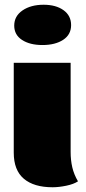

<svg xmlns="http://www.w3.org/2000/svg" viewBox="-20 -775 363 810"><path d="M280 -669Q280 -629 246.5 -607Q213 -585 159 -585Q106 -585 73 -606.5Q40 -628 40 -667Q40 -707 75 -731Q110 -755 164 -755Q216 -755 248 -732Q280 -709 280 -669ZM278 -134Q278 -99 285 -69Q292 -39 309 -10Q291 2 259.5 8.5Q228 15 202 15Q123 15 80.5 -21Q38 -57 38 -131V-510H278Z"/></svg>

Font: Sansita Black
Style: Regular
Weight: 900
Designer: Pablo Cosgaya
Foundry: Omnibus-Type
Version: Version 1.006; ttfautohint (v1.5)